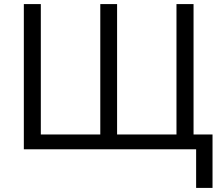

<svg xmlns="http://www.w3.org/2000/svg" viewBox="-20 -734 1085 944"><path d="M944.3 0H97.2V-713.9H180.7V-72.8H473.1V-713.9H555.7V-72.8H847.7V-713.9H931.6V-72.8H1024.9V189.9H944.3Z"/></svg>

Font: Viking Open Sans
Style: Regular
Weight: 400
Foundry: Ascender Corporation
Version: Version 2.001